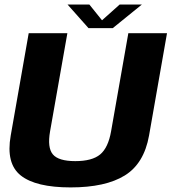

<svg xmlns="http://www.w3.org/2000/svg" viewBox="-20 -821 755 845"><path d="M290.7 3.8Q444.2 3.8 529.1 -48.7Q614 -101.2 636 -224.6L715 -674.9H544.8L468.9 -243.1Q456.2 -170.8 420.8 -141.3Q385.4 -111.9 311.3 -111.9Q237.7 -111.9 212.7 -141.5Q187.7 -171.2 200.4 -243.1L276.5 -674.9H106.3L27.2 -224.6Q5.3 -101.2 71.4 -48.7Q137.6 3.8 290.7 3.8ZM369.4 -697.3H476.4L604.2 -800.9H506.5L429 -731.7L373.4 -800.9H277.4Z"/></svg>

Font: Anybody Thin
Style: Italic
Weight: 100
Italic angle: -10°
Designer: Tyler Finck
Foundry: Etcetera Type Company
Version: Version 1.114;gftools[0.9.25]